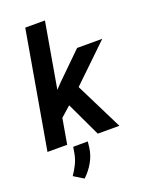

<svg xmlns="http://www.w3.org/2000/svg" viewBox="-176 -840 902 1158"><g transform="rotate(-20 274.5 -261.0)"><path d="M261.7 -750.5 131.3 0H4.9L135.3 -750.5ZM548.8 -528.3 281.7 -271 135.3 -141.1 111.3 -250 222.7 -367.2 387.2 -528.3ZM327.6 0 209 -251.5 301.8 -330.6 466.3 0ZM254.9 23.4 251 59.6Q245.1 107.9 220.7 151.1Q196.3 194.3 160.6 227.5L98.1 189Q118.2 160.2 132.8 130.1Q147.5 100.1 154.3 65.4L161.1 23.9Z"/></g></svg>

Font: Roboto SemiBold
Style: Italic
Weight: 600
Designer: Christian Robertson
Foundry: Google
Version: Version 3.009; 2024